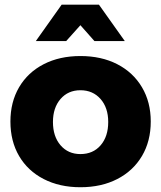

<svg xmlns="http://www.w3.org/2000/svg" viewBox="-20 -783 678 809"><path d="M23.9 0ZM615.2 -271Q615.2 -188 578.1 -125.5Q541 -63 474.1 -28.6Q407.2 5.9 318.8 5.9Q231 5.9 164.1 -28.6Q97.2 -63 60.5 -125.5Q23.9 -188 23.9 -271Q23.9 -353 60.5 -415.5Q97.2 -478 164.1 -512.5Q231 -546.9 318.8 -546.9Q407.2 -546.9 474.1 -512.5Q541 -478 578.1 -415.5Q615.2 -353 615.2 -271ZM203.1 -269Q203.1 -208 235.1 -170.9Q267.1 -133.8 318.8 -133.8Q372.1 -133.8 404.1 -170.9Q436 -208 436 -269Q436 -329.1 403.6 -366Q371.1 -402.8 318.8 -402.8Q267.1 -402.8 235.1 -366Q203.1 -329.1 203.1 -269ZM505.9 -609.9H377.9L318.8 -676.8L258.8 -609.9H130.9L239.7 -763.2H397Z"/></svg>

Font: Argentum Sans
Style: Bold
Weight: 700
Designer: Julieta Ulanovsky (Modified by Cristiano Sobral)
Foundry: Julieta Ulanovsky
Version: Version 1.000; ttfautohint (v1.5.65-e2d9)